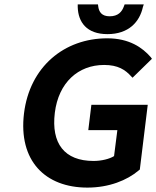

<svg xmlns="http://www.w3.org/2000/svg" viewBox="-20 -840 710 872"><path d="M610 -66 615 -70 651 -364H395L381 -249H513L498 -131C477 -118 441 -109 405 -109C272 -109 212 -189 229 -328C246 -465 335 -545 453 -545C516 -545 549 -523 576 -493L582 -487L670 -573L665 -580C627 -624 567 -666 467 -666C272 -666 115 -537 89 -325C63 -110 185 12 377 12C475 12 557 -21 610 -66ZM633 -820H546L543 -812C534 -786 516 -766 478 -766C442 -766 429 -786 426 -812L425 -820H333V-808C335 -740 373 -685 468 -685C564 -685 614 -740 629 -808Z"/></svg>

Font: Falling Sky
Style: SeBdObl
Weight: 600
Designer: Paul D. Hunt
Foundry: Adobe Systems Incorporated
Version: Version 1.02